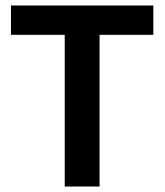

<svg xmlns="http://www.w3.org/2000/svg" viewBox="-20 -680 600 700"><path d="M216 0V-660H343V0ZM20 -553V-660H539V-553Z"/></svg>

Font: Bricolage Grotesque 17pt SemiBold
Style: Regular
Weight: 600
Version: Version 1.001;gftools[0.9.33.dev8+g029e19f]